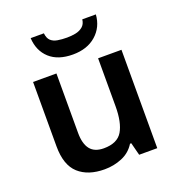

<svg xmlns="http://www.w3.org/2000/svg" viewBox="-138 -874 920 996"><g transform="rotate(-20 322.0 -375.5)"><path d="M564 -543V0H464L446 -70H439Q413 -28 367.5 -9Q322 10 271 10Q180 10 128 -37Q76 -84 76 -188V-543H205V-215Q205 -155 229 -124.5Q253 -94 304 -94Q379 -94 407 -141.5Q435 -189 435 -278V-543ZM502 -761Q497 -692 448 -649Q399 -606 320 -606Q238 -606 192 -648Q146 -690 142 -761H215Q218 -733 232 -720Q246 -707 269 -703Q292 -699 321 -699Q346 -699 368.5 -703.5Q391 -708 407.5 -721.5Q424 -735 427 -761Z"/></g></svg>

Font: Noto Sans Adlam Unjoined SemiBold
Style: Regular
Weight: 600
Version: Version 3.001